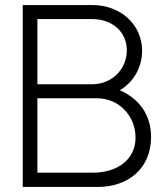

<svg xmlns="http://www.w3.org/2000/svg" viewBox="-20 -740 647 760"><path d="M70 0H366.5C488.5 0 578 -74 578 -198C578 -285.5 530.5 -349.5 454 -383C508 -413.5 542.5 -473 542.5 -539C542.5 -642 458 -720 345.5 -720H70ZM128 -56.5V-351H364C449.5 -351 516.5 -282.5 516.5 -195.5C516.5 -107.5 443.5 -56.5 347.5 -56.5ZM128 -406.5V-664.5H345C423 -664.5 482 -615 482 -541C482 -463.5 420.5 -406.5 345 -406.5Z"/></svg>

Font: Eudonet Light
Style: Regular
Weight: 300
Designer: Mikhail Sharanda
Foundry: Mikhail Sharanda
Version: Version 4.503;Glyphs 3.1.2 (3151)